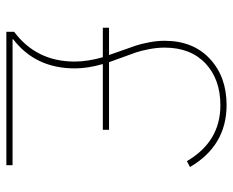

<svg xmlns="http://www.w3.org/2000/svg" viewBox="-86 -664 750 619"><g transform="rotate(90 289.5 -355.0)"><path d="M513 0H83V-25Q179 -97 179 -220Q179 -262 165 -311H70V-331H158Q154 -343 143.5 -372Q133 -401 127.5 -417.5Q122 -434 117 -460Q112 -486 112 -510Q112 -602 170 -656Q228 -710 319 -710Q450 -710 519 -592L500 -582Q437 -690 320 -690Q236 -690 185 -642Q134 -594 134 -510Q134 -486 139 -460Q144 -434 149.5 -418Q155 -402 166 -372.5Q177 -343 181 -331H399V-311H187Q201 -262 201 -221Q201 -94 107 -22V-20H513Z"/></g></svg>

Font: IBM Plex Sans Thin
Style: Regular
Weight: 100
Designer: Mike Abbink, Paul van der Laan, Pieter van Rosmalen
Foundry: Bold Monday
Version: Version 3.0